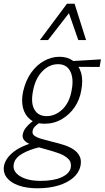

<svg xmlns="http://www.w3.org/2000/svg" viewBox="-76 -726 564 1035"><path d="M125 289Q67 289 23.5 273.5Q-20 258 -40.5 230Q-61 202 -54 166Q-45 125 0 90.5Q45 56 131 36L143 66Q80 81 43 103Q6 125 -1 155Q-11 196 30 222.5Q71 249 143 249Q213 249 255 230Q297 211 305 180Q311 150 293 131.5Q275 113 244 101.5Q213 90 179 81Q152 74 127.5 66.5Q103 59 83 50Q63 41 53 28Q43 15 47 -3Q51 -22 63 -37Q75 -52 90 -64.5Q105 -77 119 -86L152 -72Q144 -69 132.5 -61Q121 -53 111.5 -43Q102 -33 100 -21Q96 -4 110 6Q124 16 150.5 23.5Q177 31 209 39Q239 46 268.5 55.5Q298 65 320 79.5Q342 94 353 115.5Q364 137 358 168Q350 205 319 232Q288 259 238.5 274Q189 289 125 289ZM164 -59Q116 -59 87 -82Q58 -105 48 -144.5Q38 -184 49 -234Q63 -294 92.5 -335Q122 -376 162 -398Q202 -420 245 -420Q288 -420 318 -398Q348 -376 360.5 -335.5Q373 -295 362 -239Q354 -189 326.5 -148.5Q299 -108 257 -83.5Q215 -59 164 -59ZM175 -100Q223 -100 261.5 -137.5Q300 -175 311 -244Q322 -304 302.5 -342Q283 -380 237 -380Q189 -380 151.5 -341Q114 -302 102 -236Q89 -171 109.5 -135.5Q130 -100 175 -100ZM461 -365 311 -366 301 -396 468 -406ZM139 -510 285 -706H326L309 -672L183 -510ZM346 -510 290 -671 285 -706H326L388 -510Z"/></svg>

Font: Ysabeau Office Light
Style: Italic
Weight: 300
Italic angle: -12°
Designer: Christian Thalmann (Catharsis Fonts)
Version: Version 2.001;gftools[0.9.30]; featfreeze: tnum,lnum,ss02